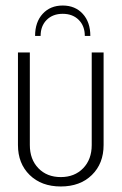

<svg xmlns="http://www.w3.org/2000/svg" viewBox="-20 -670 440 695"><path d="M127 -540H107Q107 -590 134.5 -620Q162 -650 207 -650Q252 -650 279.5 -620Q307 -590 307 -540H287Q287 -576 265 -598Q243 -620 207 -620Q171 -620 149 -598Q127 -576 127 -540ZM45 -480H88V-145Q88 -93 119 -61Q150 -29 200 -29Q250 -29 281 -61Q312 -93 312 -145V-480H355V-145Q355 -78 312.5 -36.5Q270 5 200 5Q130 5 87.5 -36.5Q45 -78 45 -145Z"/></svg>

Font: Glametrix
Style: Light
Weight: 300
Designer: gluk
Foundry: gluk
Version: Version 0.40